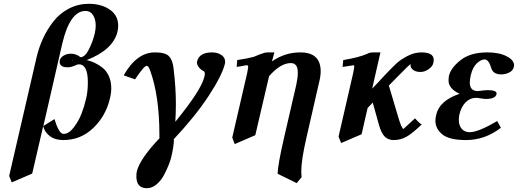

<svg xmlns="http://www.w3.org/2000/svg" viewBox="-20 -718 2700 1001"><path d="M358.9 -401.9Q357.9 -401.9 357.4 -402.3L356 -402.8Q356 -400.9 355 -399.9ZM304.2 -488.8 206.1 -61 264.2 -97.2Q287.1 -20 311 -20Q338.9 -20 364.5 -53.5Q390.1 -86.9 405 -125.5Q419.9 -164.1 428.2 -201.2Q438 -238.3 438 -289.1Q438 -383.3 390.1 -382.8Q385.3 -382.8 367.2 -375Q349.1 -367.2 333 -367.2Q291 -367.2 291 -395Q291 -396 291.5 -399.4Q292 -402.8 292 -404.8Q295.9 -418.9 312.5 -428.5Q329.1 -438 349.1 -438Q369.1 -438 387.2 -428.2L399.9 -419.9Q422.9 -419.9 443.4 -460.4Q463.9 -501 474.1 -543.9Q479 -566.9 479 -584Q479 -617.2 465.1 -639.2Q451.2 -661.1 425.8 -661.1Q344.2 -660.6 304.2 -488.8ZM27.8 199.2 169.9 -416Q182.1 -469.2 204.1 -517.1Q226.1 -564.9 259 -606.9Q292 -648.9 340.1 -673.6Q388.2 -698.2 443.8 -698.2Q507.8 -698.2 552 -668.2Q596.2 -638.2 596.2 -584Q596.2 -568.8 592.8 -554.2Q570.8 -459 432.1 -404.8Q453.1 -399.9 472.7 -390.9Q492.2 -381.8 513.2 -366Q534.2 -350.1 547.1 -322Q560.1 -293.9 560.1 -257.8Q560.1 -232.9 553.2 -205.1Q532.2 -114.3 466.6 -51Q400.9 12.2 310.1 12.2Q267.1 12.2 240 -8.3Q212.9 -28.8 205.1 -60.1L147.9 187L41 232.9Z M1152.8 -386.2Q1137.7 -324.2 1066.9 -216.6Q996.1 -108.9 881.8 12.2L887.2 8.8Q885.3 47.9 874 96.2Q870.1 114.3 861.1 137.7Q852.1 161.1 836.4 191.7Q820.8 222.2 796.9 242.7Q772.9 263.2 746.1 263.2Q690.9 263.2 690.9 201.2Q690.9 186 693.8 173.8Q710.9 107.9 814.9 -1L811 2V-15.1Q811 -218.3 762.2 -352.1Q753.4 -375 745.1 -375Q731 -375 684.1 -304.2L625 -325.2Q692.9 -445.3 788.1 -444.8Q842.3 -444.8 861.1 -424.8Q879.9 -404.8 884.8 -362.8Q897 -261.7 897 -174.8Q897 -130.9 894 -83Q1028.8 -248 1044.9 -315.9Q1047.9 -328.1 1047.9 -334Q1047.9 -342.8 1042 -347.2Q1028.8 -353 1017.8 -366Q1006.8 -378.9 1006.8 -393.1Q1006.8 -394 1007.3 -396Q1007.8 -397.9 1007.8 -398.9Q1020 -444.8 1085 -444.8Q1114.7 -444.8 1134.3 -431.4Q1153.8 -418 1153.8 -396Q1153.8 -395 1153.3 -391.6Q1152.8 -388.2 1152.8 -386.2Z M1410.6 -444.8 1397.9 -397.9Q1464.8 -444.8 1545.9 -444.8Q1651.9 -444.8 1651.9 -346.2Q1651.9 -320.3 1642.6 -284.2L1577.6 0Q1550.8 116.2 1550.8 173.8Q1550.8 195.8 1552.7 205.1L1526.9 236.8L1427.7 188Q1427.7 144 1460.9 0L1524.9 -276.9Q1532.7 -314 1532.7 -339.8Q1532.7 -388.7 1496.6 -389.2Q1442.4 -389.2 1382.8 -320.8L1311 -13.2L1203.6 33.2L1190.9 -1L1268.6 -336.9Q1273.4 -361.8 1273.9 -367.2Q1273.9 -378.4 1267.6 -377.9Q1263.7 -377.9 1258.8 -377Q1253.9 -376 1241 -373.5Q1228 -371.1 1213.9 -369.1L1216.8 -404.8Q1273.9 -413.6 1303.7 -421.9Q1308.6 -423.8 1314.7 -426.5Q1320.8 -429.2 1328.4 -432.1Q1335.9 -435.1 1338.9 -436Q1360.8 -444.8 1374 -444.8Z M2239.3 -390.1Q2236.3 -373 2215.3 -357.9Q2194.3 -342.8 2172.4 -342.8Q2148.4 -342.8 2134.3 -353.3Q2120.1 -363.8 2120.1 -378.9Q2120.1 -382.8 2121.6 -384.8Q2113.8 -380.9 2049.3 -314.9L2007.3 -272Q2023.4 -218.8 2055.2 -110.8Q2074.2 -45.9 2083.5 -45.9L2089.4 -51.3Q2095.2 -56.6 2111.8 -71.8Q2128.4 -86.9 2143.6 -101.1Q2171.4 -70.3 2179.2 -69.8Q2128.4 -21 2097.9 -4.4Q2067.4 12.2 2032.2 12.2Q2005.4 12.2 1987.3 -4.4Q1969.2 -21 1956.5 -64Q1925.8 -176.8 1923.3 -183.1L1896.5 -154.8L1865.2 -18.1L1758.3 27.8L1745.1 -5.9L1821.3 -336.9Q1827.1 -365.7 1827.1 -371.8Q1827.1 -377.9 1824.2 -377.9Q1820.3 -377.9 1766.1 -369.1L1769.5 -404.8Q1853.5 -418.9 1895.5 -438Q1906.7 -444.8 1926.3 -444.8H1963.4L1920.4 -255.9Q1929.2 -265.6 1951.2 -288.3Q1973.1 -311 1985.4 -325.2Q2026.4 -368.2 2047.4 -387.7Q2068.4 -407.2 2104.2 -426Q2140.1 -444.8 2177.2 -444.8Q2241.2 -444.8 2241.2 -405.8Q2241.2 -396 2239.3 -390.1Z M2375 -121.1Q2372.1 -106 2372.1 -92.8Q2372.1 -64 2387.2 -46.4Q2402.3 -28.8 2429.2 -28.8Q2473.1 -28.8 2572.3 -86.9L2591.3 -51.8Q2508.3 12.2 2409.2 12.2Q2322.3 12.2 2286.1 -17.3Q2250 -46.9 2250 -88.9Q2250 -100.1 2253.9 -118.2Q2270 -193.4 2376 -229Q2317.9 -255.9 2318.4 -299.8Q2318.4 -305.7 2320.3 -321.8Q2330.1 -363.8 2381.1 -404.3Q2432.1 -444.8 2521 -444.8Q2582 -444.8 2621.1 -424.8Q2660.2 -404.8 2660.2 -377Q2660.2 -373 2659.2 -370.1Q2654.3 -349.1 2634.3 -339.6Q2614.3 -330.1 2593.3 -330.1Q2550.3 -330.1 2541 -363.8Q2527.8 -407.7 2507.3 -408.2Q2487.3 -408.2 2465.8 -387.7Q2444.3 -367.2 2434.1 -325.2Q2429.2 -300.3 2429.2 -288.1Q2429.2 -243.2 2471.2 -243.2Q2474.1 -244.1 2479 -244.1Q2506.8 -248 2522.9 -248Q2568.8 -248 2569.3 -230Q2569.3 -228 2568.4 -227.1Q2563.5 -202.1 2512.2 -202.1Q2509.3 -202.1 2504.6 -202.6Q2500 -203.1 2494.1 -204.1Q2488.3 -205.1 2485.4 -205.1Q2470.2 -208 2461.9 -208Q2431.2 -208 2408 -185.1Q2384.8 -162.1 2375 -121.1Z"/></svg>

Font: Linux Libertine O
Style: Semibold Italic
Weight: 600
Italic angle: -11.5°
Designer: Philipp H. Poll
Foundry: Philipp H. Poll
Version: Version 5.1.2